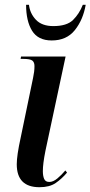

<svg xmlns="http://www.w3.org/2000/svg" viewBox="-20 -772 378 802"><path d="M145 10Q50 10 50 -86Q50 -104 54 -131.5Q58 -159 67 -200L118 -446Q121 -460 122.5 -472Q124 -484 124 -496Q124 -512 115 -519Q106 -526 77 -526H66L68 -536H254L170 -143Q164 -113 161.5 -92.5Q159 -72 159 -57Q159 -37 164.5 -24.5Q170 -12 186 -12Q202 -12 219.5 -26.5Q237 -41 253 -60L260 -51Q238 -25 212.5 -7.5Q187 10 145 10ZM196 -603Q139 -603 114 -643.5Q89 -684 89 -752H101Q105 -716 130 -689.5Q155 -663 203 -663Q259 -663 285 -688.5Q311 -714 326 -752H338Q327 -689 292.5 -646Q258 -603 196 -603Z"/></svg>

Font: Noto Serif Display ExtraCondensed SemiBold
Style: Italic
Weight: 600
Width: 2
Italic angle: -12°
Designer: Monotype Design Team
Foundry: Monotype Imaging Inc.
Version: Version 2.009